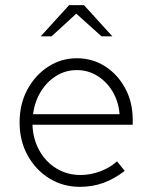

<svg xmlns="http://www.w3.org/2000/svg" viewBox="-20 -715 588 745"><path d="M290 10Q224 10 171 -23Q118 -56 87 -112.5Q56 -169 56 -240Q56 -311 86 -367Q116 -423 166.5 -456Q217 -489 278 -489Q339 -489 388 -457.5Q437 -426 466 -372Q495 -318 495 -250V-231H106Q108 -175 133 -130.5Q158 -86 199.5 -61Q241 -36 292 -36Q332 -36 370 -50.5Q408 -65 434 -89L464 -52Q424 -21 381.5 -5.5Q339 10 290 10ZM108 -272H444Q440 -321 417 -359.5Q394 -398 358 -420.5Q322 -443 278 -443Q235 -443 199 -421Q163 -399 139 -360.5Q115 -322 108 -272ZM374 -574 276 -662 180 -574H138L248 -695H306L416 -574Z"/></svg>

Font: Red Hat Text VF
Style: Regular
Weight: 300
Designer: Pentagram, MCKL
Foundry: Pentagram, MCKL
Version: Version 1.023